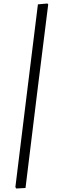

<svg xmlns="http://www.w3.org/2000/svg" viewBox="-20 -817 354 1099"><path d="M251 -797 256 -792 193 -288 126 259 73 262 68 254 134 -283 197 -792Z"/></svg>

Font: Alegreya Sans
Style: Italic
Weight: 400
Italic angle: -7°
Designer: Juan Pablo del Peral
Foundry: Huerta Tipografica
Version: Version 2.007